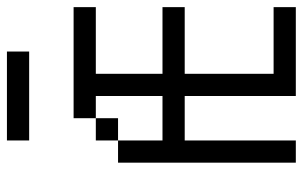

<svg xmlns="http://www.w3.org/2000/svg" viewBox="-176 -676 852 540"><g transform="rotate(-90 250.0 -406.0)"><path d="M500 0V-62.5H312.5Q312.5 -62.5 312.5 -312.5H500V-375H312.5V-562.5H500V-625H187.5V-562.5H125V-500H62.5Q62.5 -500 62.5 0H125V-312.5H250V0ZM375 -750V-812.5H125V-750ZM125 -375Q125 -375 125 -500H187.5V-562.5H250V-375Z"/></g></svg>

Font: Unifont
Style: Regular
Weight: 500
Version: Version 13.0.05